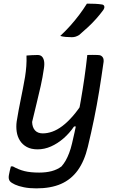

<svg xmlns="http://www.w3.org/2000/svg" viewBox="-20 -838 640 1058"><path d="M126 -532Q140 -533 155.5 -534Q171 -535 187 -535Q202 -535 210.5 -527Q219 -519 222.5 -503Q226 -487 222 -461Q215 -412 204.5 -365Q194 -318 182 -269.5Q170 -221 157 -166Q158 -136 173 -119.5Q188 -103 216 -103Q241 -103 268 -112.5Q295 -122 323 -143Q351 -164 380.5 -197.5Q410 -231 440 -279L417 -141H388Q362 -103 329.5 -75Q297 -47 261 -31Q225 -15 187 -15Q152 -15 128 -28Q104 -41 90 -63Q76 -85 72 -112.5Q68 -140 72 -169Q82 -231 94.5 -291Q107 -351 118 -414Q123 -446 125 -474Q127 -502 126 -532ZM461 -535Q476 -536 490 -535.5Q504 -535 518 -535Q531 -535 538.5 -530Q546 -525 549 -517Q552 -509 551 -498Q539 -413 526.5 -336Q514 -259 498.5 -183.5Q483 -108 464 -29Q445 50 408.5 100.5Q372 151 316 175.5Q260 200 180 200Q142 200 112 194Q82 188 62.5 179Q43 170 35 161Q30 155 28.5 146.5Q27 138 29 127Q31 114 34 102.5Q37 91 40 79H51Q83 97 115.5 105Q148 113 196 113Q234 113 264.5 105Q295 97 319 79Q332 64 342 46.5Q352 29 361 5.5Q370 -18 377 -48Q391 -107 403 -166Q415 -225 425.5 -285.5Q436 -346 445 -408Q454 -470 461 -535ZM459 -818Q485 -818 505 -817Q525 -816 544 -813Q554 -810 555 -801.5Q556 -793 550 -784Q531 -758 510 -734.5Q489 -711 466 -689.5Q443 -668 416 -645Q406 -639 396.5 -636Q387 -633 376 -633Q359 -633 342 -634.5Q325 -636 312 -640Q342 -668 367.5 -696.5Q393 -725 416 -755.5Q439 -786 459 -818Z"/></svg>

Font: Rec Mono Semicasual
Style: Italic
Weight: 400
Italic angle: -10°
Version: Version 1.085; ttfautohint (v1.8.4.7-5d5b)